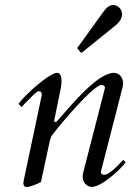

<svg xmlns="http://www.w3.org/2000/svg" viewBox="-20 -729 526 763"><path d="M467.8 -384.8C468.8 -389.2 469.2 -393.6 469.2 -397.9C469.2 -422.9 452.1 -439.5 432.6 -439.5C367.7 -439.5 262.2 -310.1 214.8 -256.8C210 -251 205.1 -244.1 199.7 -244.1C197.3 -244.1 195.3 -245.6 195.3 -249.5C221.7 -378.4 221.7 -378.9 221.7 -378.9C222.7 -384.8 224.6 -396.5 224.6 -406.7C224.6 -423.3 220.7 -439.5 207 -439.5C200.2 -439.5 196.8 -438 186.5 -432.6C137.2 -407.2 62 -331.5 53.7 -315.9L65.4 -303.7C102.1 -341.3 125 -366.7 134.8 -366.7C142.6 -366.7 146 -360.8 146 -353V-351.1L80.6 -41.5C79.1 -34.2 72.8 -7.8 72.8 0C72.8 6.8 77.1 14.2 86.4 14.2C96.7 14.2 126.5 3.4 142.6 -5.4L177.7 -168C181.6 -186.5 187.5 -192.4 192.4 -198.7C223.1 -239.3 351.1 -390.6 383.3 -391.6C390.1 -391.6 397 -386.7 397 -380.9V-378.9L310.1 -41C309.1 -36.6 308.6 -32.2 308.6 -27.8C308.6 -2.9 325.7 13.7 345.2 13.7C386.2 13.7 468.8 -65.4 479 -84.5L469.7 -93.8C459.5 -84 418 -34.2 393.1 -34.2C386.2 -34.2 380.9 -39.1 380.9 -44.9V-46.9ZM299.8 -521C300.8 -520 300.8 -519.5 303.2 -519.5C304.7 -519.5 305.2 -520 306.6 -521L438 -627C451.2 -637.7 464.8 -652.8 464.8 -672.9C464.8 -691.9 449.7 -709 429.7 -709C418 -709 405.3 -701.7 393.1 -685.1L289.1 -541C288.1 -540 287.1 -539.1 287.1 -538.1C287.1 -537.1 288.1 -536.1 289.1 -535.2Z"/></svg>

Font: Cardo
Style: Italic
Weight: 400
Designer: David J. Perry
Foundry: David J. Perry
Version: Version 0.99